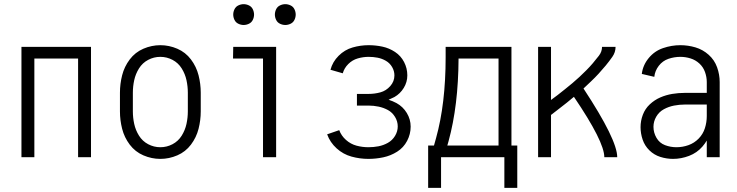

<svg xmlns="http://www.w3.org/2000/svg" viewBox="-20 -755 3540 922"><path d="M83 0V-530H417V0H355V-474H145V0Z M750 8Q708 8 668.5 -9Q629 -26 603 -60.5Q577 -95 566.5 -136.5Q556 -178 556 -220V-310Q556 -352 566.5 -393.5Q577 -435 603 -469.5Q629 -504 668.5 -521Q708 -538 750 -538Q792 -538 831.5 -521Q871 -504 897 -469.5Q923 -435 933.5 -393.5Q944 -352 944 -310V-220Q944 -178 933.5 -136.5Q923 -95 897 -60.5Q871 -26 831.5 -9Q792 8 750 8ZM750 -48Q781 -48 808.5 -62.5Q836 -77 852.5 -103.5Q869 -130 875.5 -160Q882 -190 882 -220V-310Q882 -340 875.5 -370Q869 -400 852.5 -426.5Q836 -453 808.5 -467.5Q781 -482 750 -482Q719 -482 691.5 -467.5Q664 -453 647.5 -426.5Q631 -400 624.5 -370Q618 -340 618 -310V-220Q618 -190 624.5 -160Q631 -130 647.5 -103.5Q664 -77 691.5 -62.5Q719 -48 750 -48Z M1150 -635Q1137 -635 1124.5 -641Q1112 -647 1106 -659.5Q1100 -672 1100 -685Q1100 -698 1106 -710.5Q1112 -723 1124.5 -729Q1137 -735 1150 -735Q1163 -735 1175.5 -729Q1188 -723 1194 -710.5Q1200 -698 1200 -685Q1200 -672 1194 -659.5Q1188 -647 1175.5 -641Q1163 -635 1150 -635ZM1350 -635Q1337 -635 1324.5 -641Q1312 -647 1306 -659.5Q1300 -672 1300 -685Q1300 -698 1306 -710.5Q1312 -723 1324.5 -729Q1337 -735 1350 -735Q1363 -735 1375.5 -729Q1388 -723 1394 -710.5Q1400 -698 1400 -685Q1400 -672 1394 -659.5Q1388 -647 1375.5 -641Q1363 -635 1350 -635ZM1243 0V-474H1099L1100 -530H1306V0Z M1749 8Q1708 8 1668 -3Q1628 -14 1596.5 -42.5Q1565 -71 1551 -110L1609 -130Q1619 -103 1641.5 -83Q1664 -63 1692 -55.5Q1720 -48 1749 -48Q1774 -48 1797.5 -52.5Q1821 -57 1842.5 -69Q1864 -81 1877 -102.5Q1890 -124 1890 -148Q1890 -172 1877 -193.5Q1864 -215 1843 -226.5Q1822 -238 1798 -243Q1774 -248 1750 -248H1694V-304H1750Q1779 -304 1806.5 -311.5Q1834 -319 1854 -341.5Q1874 -364 1874 -393Q1874 -414 1863 -433Q1852 -452 1833 -463Q1814 -474 1793 -478Q1772 -482 1750 -482Q1724 -482 1698 -474.5Q1672 -467 1652.5 -447.5Q1633 -428 1626 -403L1567 -420Q1577 -458 1606 -487Q1635 -516 1673 -527Q1711 -538 1750 -538Q1784 -538 1816.5 -531Q1849 -524 1877 -505.5Q1905 -487 1920.5 -457Q1936 -427 1936 -393Q1936 -361 1919 -333Q1902 -305 1874 -289Q1860 -282 1846 -276Q1865 -270 1884 -260Q1915 -243 1933.5 -212.5Q1952 -182 1952 -147Q1952 -111 1935 -78.5Q1918 -46 1887 -26.5Q1856 -7 1820.5 0.5Q1785 8 1749 8Z M2036 147V-56H2064L2074 -92Q2120 -257 2120 -480V-530H2436V-56H2464V147H2402V0H2098V147ZM2128 -56H2374V-474H2182Q2181 -248 2134 -77Z M2564 0V-530H2626V-275Q2642 -286 2657 -298Q2675 -312 2693 -326.5Q2711 -341 2728.5 -355.5Q2746 -370 2762.5 -385.5Q2779 -401 2795.5 -417.5Q2812 -434 2826.5 -451Q2841 -468 2856 -487.5Q2871 -507 2871 -530H2936Q2936 -504 2920.5 -482Q2905 -460 2888.5 -440Q2872 -420 2854.5 -401Q2837 -382 2818 -364Q2800 -347 2782 -330Q2944 -84 2944 0H2882Q2882 -75 2736 -290Q2719 -276 2702 -262Q2682 -246 2661 -230Q2644 -216 2626 -203V0Z M3212 8Q3181 8 3151 -1.5Q3121 -11 3098.5 -33Q3076 -55 3066 -84.5Q3056 -114 3056 -144.5Q3056 -175 3067 -204Q3078 -233 3100.5 -254Q3123 -275 3150.5 -287Q3178 -299 3208 -304Q3238 -309 3269 -309H3374V-361Q3374 -385 3365.5 -409Q3357 -433 3338.5 -450Q3320 -467 3296 -474.5Q3272 -482 3247 -482Q3218 -482 3190 -472.5Q3162 -463 3143.5 -439Q3125 -415 3122 -386L3062 -400Q3067 -442 3095 -476Q3123 -510 3164 -524Q3205 -538 3247 -538Q3284 -538 3319.5 -527.5Q3355 -517 3383 -492Q3411 -467 3423.5 -432Q3436 -397 3436 -361V0H3374V-80Q3365 -65 3353 -51Q3327 -21 3289 -6.5Q3251 8 3212 8ZM3228 -48Q3258 -48 3286 -58Q3314 -68 3335 -89.5Q3356 -111 3365 -139.5Q3374 -168 3374 -198V-253H3269Q3243 -253 3217 -248Q3191 -243 3168 -230.5Q3145 -218 3131.5 -195Q3118 -172 3118 -146Q3118 -118 3132.5 -93Q3147 -68 3173.5 -58Q3200 -48 3228 -48Z"/></svg>

Font: Iosevka SS01 Light
Style: Regular
Weight: 300
Monospace: yes
Designer: Belleve Invis
Foundry: Belleve Invis
Version: 2.3.3; ttfautohint (v1.8.3)